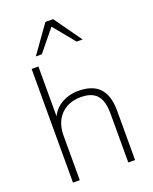

<svg xmlns="http://www.w3.org/2000/svg" viewBox="-169 -1027 891 1119"><g transform="rotate(-20 276.5 -467.5)"><path d="M85 0V-705H127V-366H115Q135 -429 184 -460.5Q233 -492 297 -492Q355 -492 393.5 -471.5Q432 -451 451 -410Q470 -369 470 -308V0H428V-304Q428 -355 414.5 -388Q401 -421 372 -437Q343 -453 297 -453Q246 -453 207.5 -431.5Q169 -410 148 -370.5Q127 -331 127 -278V0ZM133 -765 254 -935H302L423 -765H386L278 -897L170 -765Z"/></g></svg>

Font: Nunito Sans 12pt ExtraLight 12pt ExtraLight
Style: Regular
Weight: 250
Version: Version 3.101;gftools[0.9.27]